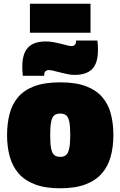

<svg xmlns="http://www.w3.org/2000/svg" viewBox="-20 -1003 648 1033"><path d="M18 -276Q18 -338 31.5 -390Q45 -442 77 -480Q109 -518 164.5 -539Q220 -560 304 -560Q388 -560 443 -539Q498 -518 530.5 -480Q563 -442 576.5 -390Q590 -338 590 -276Q590 -213 575.5 -160.5Q561 -108 528 -70Q495 -32 440 -11Q385 10 304 10Q223 10 168 -11Q113 -32 80 -70Q47 -108 32.5 -160.5Q18 -213 18 -276ZM250 -276Q250 -230 255 -204.5Q260 -179 272 -169Q284 -159 304 -159Q324 -159 335.5 -169Q347 -179 352.5 -204.5Q358 -230 358 -276Q358 -322 353 -347Q348 -372 336.5 -382Q325 -392 304 -392Q283 -392 271.5 -382Q260 -372 255 -347Q250 -322 250 -276ZM103 -595Q101 -609 100.5 -621.5Q100 -634 100 -645Q100 -715 131 -747.5Q162 -780 227 -780Q248 -780 269 -776Q290 -772 308 -767.5Q326 -763 341 -759Q356 -755 365 -755Q372 -755 377.5 -758Q383 -761 386 -766Q389 -771 389 -777Q389 -779 389 -781.5Q389 -784 389 -785H504Q506 -772 506.5 -759Q507 -746 507 -735Q507 -663 476 -631.5Q445 -600 381 -600Q364 -600 344 -604Q324 -608 304.5 -613Q285 -618 268.5 -622Q252 -626 243 -626Q231 -626 224.5 -619.5Q218 -613 218 -603Q218 -602 218 -599.5Q218 -597 218 -595ZM141 -827V-983H467V-827Z"/></svg>

Font: Georama Black
Style: Regular
Weight: 900
Designer: Jean-Baptiste Levee
Foundry: Production Type
Version: Version 1.001